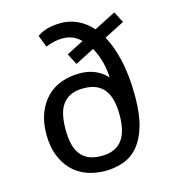

<svg xmlns="http://www.w3.org/2000/svg" viewBox="-114 -860 878 970"><g transform="rotate(-15 324.5 -375.0)"><path d="M168 -731Q193 -749 224 -757Q255 -765 293 -765Q349 -765 398 -736Q447 -707 483 -650Q519 -593 539.5 -508Q560 -423 560 -311Q560 -218 541.5 -155.5Q523 -93 490.5 -55Q458 -17 413.5 -1Q369 15 318 15Q267 15 222.5 -1Q178 -17 146 -49.5Q114 -82 95.5 -129.5Q77 -177 77 -240Q77 -303 95.5 -350.5Q114 -398 146 -430.5Q178 -463 222.5 -479Q267 -495 318 -495Q365 -495 401.5 -478.5Q438 -462 460 -435Q460 -469 449.5 -512.5Q439 -556 417.5 -595Q396 -634 362 -661Q328 -688 280 -688Q240 -688 192 -669ZM177 -240Q177 -199 184 -166.5Q191 -134 207.5 -111Q224 -88 251 -75.5Q278 -63 318 -63Q358 -63 385 -75.5Q412 -88 428.5 -111Q445 -134 452.5 -166.5Q460 -199 460 -240Q460 -280 452.5 -313Q445 -346 428.5 -369Q412 -392 385 -404.5Q358 -417 318 -417Q278 -417 251 -404.5Q224 -392 207.5 -369Q191 -346 184 -313Q177 -280 177 -240ZM286 -603 568 -747 598 -689 316 -545Z"/></g></svg>

Font: Orienta
Style: Regular
Weight: 400
Designer: Eduardo Rodriguez Tunni
Foundry: Eduardo Rodriguez Tunni
Version: Version 1.001